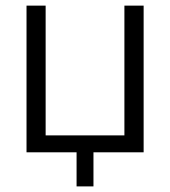

<svg xmlns="http://www.w3.org/2000/svg" viewBox="-20 -541 605 682"><path d="M252 121.1V0H74.2V-521H142.1V-60.1H421.9V-521H490.2V0H312V121.1Z"/></svg>

Font: Rawline
Style: Regular
Weight: 400
Designer: Matt McInerney, Pablo Impallari, Rodrigo Fuenzalida
Foundry: Matt McInerney, Pablo Impallari, Rodrigo Fuenzalida
Version: Version 4.020;PS 004.020;hotconv 1.0.88;makeotf.lib2.5.64775